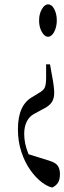

<svg xmlns="http://www.w3.org/2000/svg" viewBox="-20 -591 291 868"><path d="M128.4 -153.8 152.8 -168.9Q175.8 -181.2 182.1 -194.8Q188.5 -208.5 188.5 -239.3V-300.3H206.1L214.4 -253.4Q225.1 -198.7 225.1 -170.9Q225.1 -145 213.4 -127.9Q201.7 -110.8 171.4 -96.2H170.9L131.8 -74.7Q111.3 -63 100.3 -40Q89.4 -17.1 89.4 14.2Q89.4 58.6 108.4 104.5L109.4 106.4L203.6 135.7Q232.9 145 241.9 159.4Q251 173.8 251 195.8Q251 221.7 241.9 235.4Q232.9 249 216.3 256.8Q195.8 252.9 169.2 233.2Q142.6 213.4 117.7 178.7Q92.8 144 76.9 96.4Q61 48.8 61 -6.6Q61 -62 77.6 -98.6Q94.2 -135.3 128.4 -153.8ZM225.1 -550.3Q236.8 -527.8 236.8 -498.5Q236.8 -469.2 224.6 -446.3Q212.9 -424.8 197.3 -424.8Q181.6 -424.8 169.2 -446.5Q156.7 -468.3 156.7 -498Q156.7 -527.8 169.2 -549.6Q181.6 -571.3 197.8 -571.3Q213.9 -571.3 225.1 -550.3Z"/></svg>

Font: Scarab Serif
Style: Condensed-Light
Weight: 300
Designer: John Roberts
Foundry: Scarab
Version: 1.0